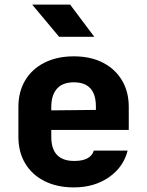

<svg xmlns="http://www.w3.org/2000/svg" viewBox="-20 -805 640 835"><path d="M301 10Q228 10 173.5 -17.5Q119 -45 89.5 -94.5Q60 -144 60 -210V-340Q60 -406 89.5 -455.5Q119 -505 173.5 -532.5Q228 -560 301 -560Q374 -560 427.5 -532.5Q481 -505 510.5 -455.5Q540 -406 540 -340V-240H203V-210Q203 -105 303 -105Q374 -105 388 -150H535Q517 -78 453.5 -34Q390 10 301 10ZM203 -340V-325L397 -327V-342Q397 -447 301 -447Q252 -447 227.5 -419Q203 -391 203 -340ZM237 -645 120 -785H285L390 -645Z"/></svg>

Font: NKDuy Mono ExtraBold
Style: Regular
Weight: 800
Monospace: yes
Designer: NKDuy
Foundry: NKDuy
Version: Version 2.251; ttfautohint (v1.8.4.7-5d5b)